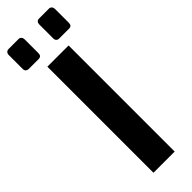

<svg xmlns="http://www.w3.org/2000/svg" viewBox="-342 -942 947 947"><g transform="rotate(-45 131.0 -468.5)"><path d="M64 -740H212V0H64ZM-30 -818V-915Q-30 -925 -24.5 -931Q-19 -937 -9 -937H60Q69 -937 74.5 -930.5Q80 -924 80 -915V-818Q80 -797 60 -797H-9Q-18 -797 -24 -802.5Q-30 -808 -30 -818ZM183 -818V-915Q183 -925 188 -931Q193 -937 203 -937H272Q281 -937 286.5 -930.5Q292 -924 292 -915V-818Q292 -797 272 -797H203Q194 -797 188.5 -802.5Q183 -808 183 -818Z"/></g></svg>

Font: Exo
Style: Bold
Weight: 700
Designer: Natanael Gama
Foundry: Natanael Gama
Version: Version 1.500; ttfautohint (v1.6)